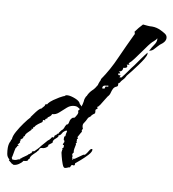

<svg xmlns="http://www.w3.org/2000/svg" viewBox="-95 -841 801 888"><g transform="rotate(10 305.5 -396.5)"><path d="M28 -25Q24 -25 24 -27Q20 -29 19 -29L16 -31L15 -33H14L3 -42L5 -46Q-7 -55 -9.5 -70Q-12 -85 -12 -98Q-12 -108 -10 -116.5Q-8 -125 -3 -133L-5 -136L0 -139V-141Q0 -155 12.5 -177.5Q25 -200 41 -222Q57 -244 68 -255L67 -256Q71 -261 79 -272.5Q87 -284 95.5 -293.5Q104 -303 109 -303L123 -319V-324L126 -326L135 -329L134 -331Q143 -342 156.5 -351.5Q170 -361 182 -368L199 -377L205 -379L208 -382Q211 -385 220 -385Q234 -385 255.5 -376.5Q277 -368 281 -355Q288 -350 290 -345Q293 -351 294.5 -358Q296 -365 297 -371Q297 -382 303 -394L306 -397Q312 -413 326 -427Q333 -433 338.5 -441Q344 -449 348 -456Q348 -459 353 -472Q359 -483 357 -485Q375 -511 390.5 -539Q406 -567 419 -597Q432 -627 446 -656.5Q460 -686 473 -714Q475 -715 475 -719Q475 -722 474 -724Q473 -726 472 -728L488 -749Q493 -754 497 -759Q501 -764 505 -768Q516 -767 527 -766Q538 -765 548 -766Q570 -766 590 -756Q599 -752 611 -744.5Q623 -737 623 -724Q623 -711 610 -699Q603 -694 597.5 -689Q592 -684 588 -679Q581 -671 574 -663.5Q567 -656 556 -654L553 -657H556Q561 -668 572 -684Q582 -698 582 -710Q582 -715 581 -716L579 -715L580 -714Q576 -708 571 -704Q566 -700 561 -695Q557 -691 553 -686Q549 -681 545 -676Q539 -668 524.5 -647.5Q510 -627 495.5 -607.5Q481 -588 473 -582L472 -579H470Q472 -576 477 -576Q472 -572 463 -572Q467 -568 467 -565Q467 -559 461 -557Q455 -555 450 -555Q450 -539 438 -536Q437 -535 436 -535Q435 -535 435 -536H432Q435 -534 437.5 -531.5Q440 -529 441 -528L439 -527L440 -526H436Q430 -526 432 -524L433 -518H439Q444 -518 446 -516H443L440 -508Q442 -509 449 -509Q463 -526 474.5 -543Q486 -560 499 -576Q511 -593 523 -610Q535 -627 548 -643L547 -645Q549 -643 549 -638Q549 -630 540 -614.5Q531 -599 518 -581.5Q505 -564 492.5 -547.5Q480 -531 472 -522Q470 -518 467 -512.5Q464 -507 460 -503Q456 -499 452 -494Q448 -489 446 -484Q440 -483 440 -479V-471Q440 -466 435 -464Q424 -460 419.5 -450.5Q415 -441 412.5 -430.5Q410 -420 402 -412Q399 -408 391 -394.5Q383 -381 375 -368.5Q367 -356 362 -356L366 -349Q356 -342 357 -339Q358 -338 358 -326Q358 -324 350 -319Q342 -313 342 -309L330 -299Q326 -290 322 -283Q318 -276 315 -272Q307 -263 315 -244Q309 -237 312 -234Q314 -230 308 -223L297 -203V-202L301 -195L296 -194L297 -183Q296 -184 296 -183Q296 -178 299 -178L294 -172L296 -168L292 -148Q290 -140 292 -128Q287 -126 287 -117Q287 -114 290 -114L289 -102Q292 -102 292 -99L290 -97L292 -95Q295 -97 296 -100Q297 -103 301 -101L338 -127L345 -128Q353 -136 360.5 -149.5Q368 -163 375 -159Q377 -148 362 -131.5Q347 -115 330 -100.5Q313 -86 307 -81V-73Q307 -72 304.5 -71.5Q302 -71 301 -70Q299 -72 296.5 -71Q294 -70 292 -70L286 -57L285 -59Q282 -58 279.5 -57Q277 -56 275 -55Q269 -52 263 -52Q257 -52 251 -68Q245 -84 240.5 -102Q236 -120 236 -124L238 -126Q236 -130 238 -133Q240 -136 236 -138L241 -143H242V-152Q242 -157 237 -155L236 -158L238 -163V-164L241 -169L240 -171Q240 -173 241 -173Q242 -173 243 -174H242L237 -178Q236 -181 236 -188Q236 -197 241 -197Q241 -208 244 -217Q247 -226 238 -222L232 -218Q231 -215 228 -215Q226 -211 220.5 -203Q215 -195 209 -196V-195Q209 -194 210 -193Q210 -187 198 -177.5Q186 -168 188 -157L170 -143L172 -141H170L171 -138Q160 -124 142 -124Q135 -124 132 -115Q129 -106 123 -106L126 -105Q119 -98 108.5 -88Q98 -78 96 -68L95 -69L97 -66L91 -62Q91 -55 84 -53Q77 -51 70 -51Q64 -41 51.5 -33Q39 -25 28 -25ZM372 -444Q382 -444 382 -447Q382 -452 385 -456H391Q397 -456 397 -458Q396 -459 396 -462Q392 -461 388 -460Q384 -459 380 -459Q370 -457 370 -446V-445ZM18 -48H29Q31 -48 35 -49Q39 -50 42 -52Q48 -55 54 -55Q54 -56 52 -57Q52 -59 54 -59Q55 -58 55 -59H56Q60 -64 65 -67Q70 -70 75 -74Q84 -79 91 -88L94 -86L95 -91Q101 -91 101 -97Q101 -103 111 -103Q117 -109 124.5 -116.5Q132 -124 139 -134Q147 -143 154 -151Q161 -159 167 -166L168 -164V-165Q174 -171 176 -174Q177 -176 178.5 -178Q180 -180 182 -183L185 -181Q191 -181 191 -187L190 -189L197 -195V-198Q198 -198 199 -197Q199 -196 201 -194Q200 -198 202.5 -201Q205 -204 209 -203L208 -206L217 -219Q219 -221 222.5 -224Q226 -227 229 -234Q231 -241 233.5 -245Q236 -249 237 -251Q245 -251 247 -265Q249 -279 260 -287Q267 -287 270 -291Q273 -295 276 -301Q280 -307 281 -314Q279 -320 279 -322Q279 -326 282 -327Q285 -330 285 -331Q285 -333 277.5 -337Q270 -341 268 -342Q268 -341 267.5 -340.5Q267 -340 266 -341Q265 -342 261 -342Q241 -342 225.5 -328.5Q210 -315 195 -301Q180 -287 163 -287Q161 -280 155.5 -275.5Q150 -271 145 -268V-264L136 -259V-257Q138 -251 134 -253H126V-248Q125 -246 125 -243Q118 -238 107 -230Q96 -222 92 -213L90 -214L87 -211L89 -209L85 -203L81 -205L82 -199Q77 -194 66 -183Q55 -172 56 -164H52L49 -152H46L42 -147H39L40 -146V-138Q38 -138 38 -135L40 -133L30 -119L35 -118V-116Q35 -114 29 -114L30 -112Q29 -109 27 -106.5Q25 -104 24 -103Q23 -101 21 -90Q19 -79 17 -68Q15 -57 14 -56Z"/></g></svg>

Font: Water Brush
Style: Regular
Weight: 400
Designer: Robert E. Leuschke
Foundry: Robert E. Leuschke
Version: Version 1.010; ttfautohint (v1.8.4.7-5d5b)